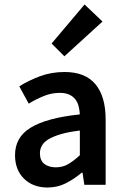

<svg xmlns="http://www.w3.org/2000/svg" viewBox="-20 -824 556 856"><path d="M192 12Q127 12 87 -27.5Q47 -67 47 -132Q47 -171 63.5 -201.5Q80 -232 115.5 -254Q151 -276 205.5 -291Q260 -306 336 -314Q335 -333 330.5 -350.5Q326 -368 315.5 -381.5Q305 -395 288 -402.5Q271 -410 246 -410Q210 -410 175.5 -396Q141 -382 108 -362L66 -439Q107 -465 158 -484Q209 -503 268 -503Q360 -503 405.5 -448.5Q451 -394 451 -291V0H356L348 -54H344Q311 -26 273.5 -7Q236 12 192 12ZM229 -78Q259 -78 283.5 -92Q308 -106 336 -132V-242Q286 -236 252 -226Q218 -216 197 -203.5Q176 -191 167 -175Q158 -159 158 -141Q158 -108 178 -93Q198 -78 229 -78ZM267 -573 210 -630 357 -804 437 -728Z"/></svg>

Font: TT Toshiba Sans Medium
Style: Regular
Weight: 500
Designer: Paul D. Hunt
Foundry: Toshiba Corporation
Version: Version 2.020;PS 2.000;hotconv 1.0.86;makeotf.lib2.5.63406